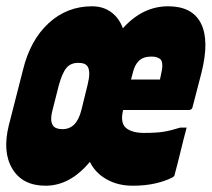

<svg xmlns="http://www.w3.org/2000/svg" viewBox="-37 -579 674 611"><path d="M256 -559Q291 -559 316.5 -540.5Q342 -522 354 -489Q417 -559 498 -559Q575 -559 602.5 -504.5Q630 -450 604 -347L576 -239Q574 -229 564 -229H355L354 -225Q347 -194 359 -177Q367 -167 383 -161.5Q399 -156 421 -156Q459 -156 482 -159.5Q505 -163 537 -173H557Q547 -136 538 -98.5Q529 -61 519 -24Q519 -18 511 -14Q490 -3 458 4.5Q426 12 385 12Q338 12 302 -8.5Q266 -29 249 -64Q186 12 108 12Q35 12 2.5 -41.5Q-30 -95 -9 -180L36 -356Q59 -451 117.5 -505Q176 -559 256 -559ZM445 -399Q419 -399 405 -385.5Q391 -372 385 -345L380 -326H472L475 -340Q484 -376 475 -389Q465 -399 445 -399ZM130 -228Q121 -194 132 -179Q140 -168 162 -168Q207 -168 222 -229L242 -310Q252 -351 242 -367Q235 -379 212 -379Q188 -379 174.5 -363Q161 -347 150 -307Z"/></svg>

Font: Recursive Mn Lnr St Blk
Style: Italic
Weight: 900
Italic angle: -15°
Monospace: yes
Version: Version 1.079;hotconv 1.0.112;makeotfexe 2.5.65598; ttfautoh